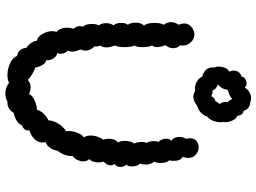

<svg xmlns="http://www.w3.org/2000/svg" viewBox="-141 -822 963 721"><g transform="rotate(90 340.5 -461.5)"><path d="M605 -476Q605 -460 598 -455Q607 -445 607 -432Q607 -418 595 -409Q601 -405 601 -396Q601 -389 597 -381.5Q593 -374 587 -369Q590 -357 590 -350Q590 -339 586.5 -329Q583 -319 577 -315Q586 -308 586 -293Q586 -282 580.5 -270.5Q575 -259 566 -253Q567 -222 546 -196Q544 -181 535 -168Q526 -155 514 -152Q515 -148 515 -140Q515 -106 469 -90L470 -86Q470 -78 464 -71Q458 -64 451 -63Q442 -40 403 -31Q398 -20 387 -13.5Q376 -7 362 -8Q347 0 330 0Q309 0 291 -14Q281 -8 262 -8Q239 -8 217.5 -18Q196 -28 190 -44Q162 -50 160 -78Q134 -99 133 -119Q119 -120 108 -138.5Q97 -157 97 -176Q97 -186 100 -192Q93 -197 88.5 -208Q84 -219 84 -232Q84 -245 88 -256Q78 -268 78 -281Q78 -284 80 -292Q70 -302 70 -325Q70 -341 75 -351Q67 -362 67 -379Q67 -395 75 -406Q66 -417 66 -435Q66 -452 73 -460Q65 -471 65 -489Q65 -510 76 -521Q66 -532 66 -561Q66 -584 73 -594Q63 -609 63 -622Q63 -636 73 -651Q68 -663 68 -671Q68 -692 90 -705Q100 -710 109 -710Q126 -710 138.5 -697Q151 -684 151 -666Q151 -660 150 -657Q161 -646 161 -630Q161 -615 150 -602Q151 -598 154 -588Q157 -578 157 -570Q157 -559 151 -551Q157 -539 157 -515Q157 -493 151 -484Q157 -474 157 -447Q157 -422 151 -413Q158 -392 158 -380Q158 -366 151 -356Q156 -347 154 -335Q161 -329 165.5 -319.5Q170 -310 170 -299Q170 -294 166 -282Q174 -262 174 -250Q174 -241 170 -234Q175 -231 178.5 -223.5Q182 -216 182 -208Q182 -201 179 -195Q191 -194 199.5 -180.5Q208 -167 206 -154Q226 -149 234 -112Q243 -110 259 -100.5Q275 -91 280 -84Q291 -95 308 -95Q321 -95 333 -89Q337 -101 358.5 -110.5Q380 -120 392 -118Q395 -131 406 -143Q417 -155 432 -162Q433 -182 445.5 -201Q458 -220 473 -228Q472 -231 472 -239Q472 -254 479 -271.5Q486 -289 496 -295Q489 -305 489 -320Q489 -334 494 -348Q499 -362 505 -368Q501 -376 501 -388Q501 -412 515 -423Q509 -434 509 -448Q509 -471 519 -484Q513 -496 513 -514Q513 -526 517 -530Q510 -541 510 -559Q510 -569 513 -575Q508 -579 504.5 -587Q501 -595 501 -604Q501 -618 509 -624Q494 -632 494 -654Q494 -668 501 -678Q499 -690 499 -693Q499 -709 509 -717.5Q519 -726 533 -726Q548 -726 560.5 -715.5Q573 -705 573 -687Q573 -677 569 -666Q584 -658 584 -634Q584 -622 582 -616Q592 -605 592 -583Q592 -568 587 -560Q598 -546 598 -526Q598 -514 594 -506Q599 -502 602 -493.5Q605 -485 605 -476ZM230 -801Q230 -814 235 -825.5Q240 -837 249 -841Q245 -849 245 -858Q245 -869 251.5 -877Q258 -885 268 -887Q268 -895 276 -900.5Q284 -906 293 -906Q303 -906 309 -899Q314 -909 325.5 -916Q337 -923 349 -923Q359 -923 367 -919Q378 -919 386.5 -911Q395 -903 395 -896Q416 -889 414 -872Q427 -867 434 -849.5Q441 -832 438 -819Q439 -815 439 -808Q439 -794 433.5 -780Q428 -766 417 -757Q414 -745 403.5 -735Q393 -725 377 -720Q358 -706 344 -706Q333 -706 320 -713Q318 -712 312 -712Q299 -712 286 -719.5Q273 -727 267 -740Q252 -743 242.5 -753.5Q233 -764 233 -777Q233 -782 234 -785Q230 -790 230 -801ZM361 -789Q361 -793 364.5 -797.5Q368 -802 371 -804Q363 -814 363 -825Q363 -831 364 -834Q360 -837 356.5 -843.5Q353 -850 351 -852Q346 -846 335.5 -841.5Q325 -837 317 -835Q316 -814 297 -798Q314 -793 320 -778H324Q334 -778 341 -773Q343 -779 349 -784Q355 -789 361 -789Z"/></g></svg>

Font: Pangolin
Style: Regular
Weight: 400
Designer: Kevin Burke
Foundry: Google, Inc.
Version: Version 1.101